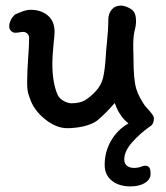

<svg xmlns="http://www.w3.org/2000/svg" viewBox="-20 -454 593 686"><path d="M13 -359Q13 -382 33 -402Q39 -405 57 -412Q75 -419 89 -419Q127 -419 151 -398.5Q175 -378 175 -340Q175 -329 171 -293Q167 -251 167 -228Q167 -158 186 -115Q193 -101 208 -93Q223 -85 235 -85Q264 -85 282 -95Q300 -105 321 -127Q342 -149 348.5 -177Q355 -205 358 -254Q360 -286 362 -301Q367 -349 367 -383Q367 -405 379 -419.5Q391 -434 412 -434Q424 -434 439.5 -426.5Q455 -419 460 -409Q466 -399 466 -376Q466 -364 463 -353Q456 -328 456 -293L457 -241Q457 -170 467 -136Q472 -120 481 -103.5Q490 -87 498 -76Q518 -54 524 -45.5Q530 -37 530 -29Q530 -22 526.5 -14Q523 -6 517 -3Q481 22 452.5 54Q424 86 424 116Q424 131 434 138.5Q444 146 459 146Q472 146 483 142Q494 138 498 138Q509 138 513.5 144.5Q518 151 518 167Q518 187 498 199.5Q478 212 446 212Q405 212 379.5 191.5Q354 171 354 135Q354 88 377 48.5Q400 9 439 -13Q406 -39 390 -86Q356 -47 327 -23Q307 -9 278 -2.5Q249 4 220 4Q181 4 141 -28Q101 -60 87 -102Q86 -104 81.5 -118Q77 -132 77 -160Q77 -197 81 -253Q84 -289 84 -319Q84 -328 77.5 -334Q71 -340 63 -340Q57 -340 49.5 -338.5Q42 -337 34 -337Q26 -337 19.5 -343.5Q13 -350 13 -359Z"/></svg>

Font: Itim
Style: Regular
Weight: 400
Designer: Suppakit Chalermlarp
Version: Version 1.002g